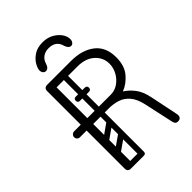

<svg xmlns="http://www.w3.org/2000/svg" viewBox="-254 -1016 1134 1134"><g transform="rotate(-45 313.5 -448.5)"><path d="M551 0Q538 0 532 -7Q526 -14 524 -26L484 -209Q472 -263 447 -292.5Q422 -322 388 -333Q354 -344 316 -344H185V-28Q185 -16 178 -8Q171 0 157 0Q130 0 130 -26V-344H74Q64 -344 57 -351Q50 -358 50 -368Q50 -379 57.5 -386Q65 -393 75 -393H130V-674Q130 -700 158 -700H355Q447 -700 503.5 -656.5Q560 -613 560 -526Q560 -456 525 -414.5Q490 -373 445 -356Q474 -338 500.5 -305Q527 -272 539 -215Q553 -147 561 -109Q569 -71 572.5 -54Q576 -37 576.5 -32.5Q577 -28 577 -26Q577 -13 569.5 -6.5Q562 0 551 0ZM185 -393H380Q415 -393 443 -412.5Q471 -432 488 -463Q505 -494 505 -528Q505 -579 466 -614.5Q427 -650 360 -650H185ZM141 -17Q141 -35 159 -35H262Q280 -35 280 -17Q280 0 261 0H158Q141 0 141 -17ZM263 -365Q246 -365 246 -382V-646Q246 -663 263 -663Q281 -663 281 -647V-383Q281 -365 263 -365ZM209 -514Q209 -531 226 -531H300Q319 -531 319 -514Q319 -496 301 -496H227Q209 -496 209 -514ZM209 -514Q209 -531 226 -531H300Q319 -531 319 -514Q319 -496 301 -496H227Q209 -496 209 -514ZM275 -198Q280 -191 278.5 -184Q277 -177 272 -173L178 -107Q165 -98 155 -111Q144 -127 158 -136L252 -202Q265 -211 275 -198ZM275 -296Q280 -289 278.5 -282Q277 -275 272 -271L178 -205Q165 -196 155 -209Q144 -225 158 -234L252 -300Q265 -309 275 -296ZM168 0Q150 0 150 -18V-350Q150 -366 168 -366Q185 -366 185 -349V-17Q185 0 168 0ZM264 0Q246 0 246 -18V-350Q246 -366 264 -366Q281 -366 281 -349V-17Q281 0 264 0ZM315 -897Q352 -897 381 -881.5Q410 -866 427 -842.5Q444 -819 444 -794Q444 -781 437 -771.5Q430 -762 421 -762Q409 -762 401.5 -770.5Q394 -779 390 -792Q376 -847 315 -847Q287 -847 267 -833Q247 -819 239 -791Q235 -778 227.5 -770Q220 -762 208 -762Q198 -762 191 -770.5Q184 -779 184 -792Q184 -808 198 -833Q212 -858 241 -877.5Q270 -897 315 -897Z"/></g></svg>

Font: Agu Display
Style: Regular
Weight: 400
Designer: Oluwaseun Badejo
Version: Version 1.103